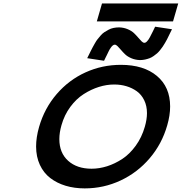

<svg xmlns="http://www.w3.org/2000/svg" viewBox="-20 -1073 1042 1101"><path d="M564.9 -1053.2H1002L972.2 -950.2H535.2ZM869.6 -919.9 966.3 -905.3 956.1 -884.8Q954.1 -880.9 947.5 -867.2Q940.9 -853.5 937.5 -846.9Q934.1 -840.3 926.3 -826.9Q918.5 -813.5 913.1 -805.7Q907.7 -797.9 898.4 -786.1Q889.2 -774.4 881.1 -767.3Q873 -760.3 861.3 -752Q849.6 -743.7 838.1 -739.3Q826.7 -734.9 812.3 -731.7Q797.9 -728.5 782.2 -728.5Q755.4 -729.5 733.2 -739Q710.9 -748.5 697.5 -761.5Q684.1 -774.4 673.6 -786.9Q663.1 -799.3 654.3 -808.1Q645.5 -816.9 638.2 -816.9Q635.3 -816.9 632.1 -815.7Q628.9 -814.5 625.7 -811.5Q622.6 -808.6 620.1 -805.9Q617.7 -803.2 614.3 -798.1Q610.8 -793 608.6 -789.3Q606.4 -785.6 603 -778.6Q599.6 -771.5 597.7 -767.6Q595.7 -763.7 591.8 -755.4Q587.9 -747.1 585.9 -743.7L576.7 -724.6L480 -739.3L490.2 -759.8Q491.7 -763.2 499.8 -779.3Q507.8 -795.4 511.5 -802Q515.1 -808.6 523.9 -824.2Q532.7 -839.8 539.3 -847.9Q545.9 -856 556.6 -868.7Q567.4 -881.3 578.1 -888.2Q588.9 -895 602.1 -902.3Q615.2 -909.7 630.9 -912.8Q646.5 -916 663.6 -916Q690.4 -915 712.6 -905.5Q734.9 -896 748.3 -883.1Q761.7 -870.1 772.2 -857.7Q782.7 -845.2 791.5 -836.4Q800.3 -827.6 807.6 -827.6Q811.5 -827.6 815.4 -829.6Q819.3 -831.5 823.7 -836.7Q828.1 -841.8 831.3 -845.9Q834.5 -850.1 839.1 -858.9Q843.8 -867.7 845.9 -872.1Q848.1 -876.5 853.5 -887Q858.9 -897.5 860.4 -900.9ZM810.5 -346.2Q822.8 -388.7 822.8 -424.3Q822.8 -465.8 806.9 -498.3Q791 -530.8 764.4 -549.8Q737.8 -568.8 705.1 -578.6Q672.4 -588.4 635.7 -588.4H634.3Q591.3 -588.4 546.9 -574.5Q502.4 -560.5 460 -533.4Q417.5 -506.3 383.3 -460.2Q349.1 -414.1 332.5 -355Q320.3 -312.5 320.3 -275.4Q320.3 -196.3 370.8 -150.9Q421.4 -105.5 505.4 -105.5Q548.8 -105.5 593.8 -119.6Q638.7 -133.8 681.2 -161.6Q723.6 -189.5 758.3 -237.3Q793 -285.2 810.5 -346.2ZM672.9 -701.2Q803.7 -701.2 879.6 -637.7Q955.6 -574.2 955.6 -462.4Q955.6 -411.6 939 -354.5Q908.7 -248 838.6 -165.8Q768.6 -83.5 671.6 -38.1Q574.7 7.3 465.8 7.3Q406.7 7.3 356.4 -7.8Q306.2 -22.9 268.1 -52.2Q230 -81.5 208.5 -127.9Q187 -174.3 187 -232.9Q187 -285.2 204.1 -345.2Q234.9 -452.1 304.9 -533.4Q375 -614.7 470.5 -658Q565.9 -701.2 672.9 -701.2Z"/></svg>

Font: Cantarell
Style: Bold Italic
Weight: 700
Italic angle: -16°
Designer: Dave Crossland
Version: Version 1.004